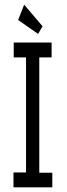

<svg xmlns="http://www.w3.org/2000/svg" viewBox="-20 -806 290 826"><path d="M38 0V-64H92V-559H39V-623H202V-559H149V-63H205V0ZM144 -660 58 -720 84 -786 163 -693Z"/></svg>

Font: Inconsolata UltraCondensed Medium
Style: Regular
Weight: 500
Width: 1
Monospace: yes
Designer: Raph Levien, Cyreal, Brenton Simpson
Foundry: Raph Levien, Cyreal, Google
Version: Version 3.001; ttfautohint (v1.8.2.53-6de2)